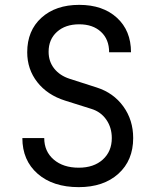

<svg xmlns="http://www.w3.org/2000/svg" viewBox="-20 -760 640 790"><path d="M304 10Q198 10 135 -45Q72 -100 72 -192H162Q162 -137 201 -103.5Q240 -70 304 -70Q366 -70 403 -103.5Q440 -137 440 -192Q440 -235 417.5 -267.5Q395 -300 356 -312L248 -346Q175 -369 133.5 -422Q92 -475 92 -545Q92 -634 150.5 -687Q209 -740 306 -740Q403 -740 461 -687Q519 -634 519 -545H429Q429 -598 395.5 -629Q362 -660 306 -660Q249 -660 214.5 -629Q180 -598 180 -547Q180 -507 203 -478Q226 -449 266 -436L378 -400Q447 -378 487.5 -322Q528 -266 528 -192Q528 -100 467 -45Q406 10 304 10Z"/></svg>

Font: Tiny
Style: Regular
Weight: 400
Designer: Philipp Nurullin, Konstantin Bulenkov
Foundry: JetBrains
Version: Version 2.251; ttfautohint (v1.8.4.7-5d5b)